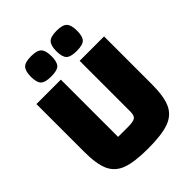

<svg xmlns="http://www.w3.org/2000/svg" viewBox="-239 -970 1112 1112"><g transform="rotate(-45 317.0 -414.0)"><path d="M40 0ZM40 -234V-625H240V-156H320Q365 -156 379.5 -166.5Q394 -177 394 -209V-625H594V-234Q594 -134 570 -81Q546 -28 487 -6.5Q428 15 316 15Q204 15 146 -6.5Q88 -28 64 -80.5Q40 -133 40 -234ZM129 -759Q129 -805 146.5 -824Q164 -843 214 -843Q263 -843 280.5 -824Q298 -805 298 -759Q298 -713 281 -695Q264 -677 214 -677Q164 -677 146.5 -695Q129 -713 129 -759ZM338 -759Q338 -805 355.5 -824Q373 -843 423 -843Q472 -843 489.5 -824Q507 -805 507 -759Q507 -713 490 -695Q473 -677 423 -677Q373 -677 355.5 -695Q338 -713 338 -759Z"/></g></svg>

Font: Changa Black
Style: Regular
Weight: 900
Designer: Eduardo Rodriguez Tunni
Foundry: Eduardo Rodriguez Tunni
Version: Version 2.001; ttfautohint (v1.5.10-5e6f)